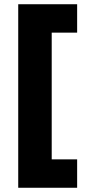

<svg xmlns="http://www.w3.org/2000/svg" viewBox="-20 -762 399 906"><path d="M344 124H66V-742H344V-608H224V-10H344Z"/></svg>

Font: Argentum Novus
Style: Bold
Weight: 700
Designer: Julieta Ulanovsky (font) & Cristiano Sobral (main changes)
Foundry: Julieta Ulanovsky (font) & Cristiano Sobral (main changes)
Version: Version 3.00;November 27, 2020;FontCreator 13.0.0.2655 64-bi